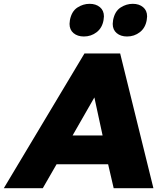

<svg xmlns="http://www.w3.org/2000/svg" viewBox="-75 -985 862 1005"><path d="M491 -125 520 0H728L554 -705H367L-55 0H149L221 -125ZM419 -475 462 -276H305ZM291 -880Q289 -866 289 -860Q289 -829 310 -811.5Q331 -794 364 -794Q402 -794 431 -816.5Q460 -839 467 -880Q469 -894 469 -899Q469 -930 448 -947.5Q427 -965 394 -965Q360 -965 330 -945.5Q300 -926 291 -880ZM517 -880Q515 -866 515 -860Q515 -829 536 -811.5Q557 -794 590 -794Q628 -794 657 -816.5Q686 -839 693 -880Q695 -894 695 -899Q695 -930 674 -947.5Q653 -965 620 -965Q586 -965 556 -945.5Q526 -926 517 -880Z"/></svg>

Font: Geom Black
Style: Bold Italic
Weight: 900
Italic angle: -10°
Version: Version 1.102